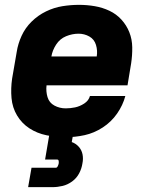

<svg xmlns="http://www.w3.org/2000/svg" viewBox="-20 -558 616 792"><path d="M251 8Q290 8 329 -0.5Q368 -9 403.5 -32Q439 -55 463 -89.5Q487 -124 497 -162H351Q346 -143 327.5 -131Q309 -119 289.5 -115Q270 -111 251 -111Q226 -111 204.5 -122.5Q183 -134 176 -157.5Q169 -181 172 -206H506L521 -297Q526 -330 525.5 -363Q525 -396 513.5 -425Q502 -454 481 -477Q460 -500 431.5 -513.5Q403 -527 371 -532.5Q339 -538 306 -538Q272 -538 237.5 -532.5Q203 -527 170 -511Q137 -495 110.5 -469Q84 -443 69 -410Q54 -377 49 -344L30 -234Q24 -193 27.5 -153.5Q31 -114 50.5 -81.5Q70 -49 101.5 -28.5Q133 -8 172 0Q211 8 251 8ZM192 -325Q196 -350 211.5 -374Q227 -398 252.5 -408.5Q278 -419 304 -419Q328 -419 348.5 -407.5Q369 -396 376 -372.5Q383 -349 379 -325ZM96 214H196Q217 214 238 209Q259 204 277.5 190.5Q296 177 306.5 157Q317 137 320 116Q324 97 320.5 79Q317 61 305 47.5Q293 34 276 28L281 0H183L166 100H215Q221 100 222 105.5Q223 111 222 117Q221 122 218 128Q215 134 210 134H110Z"/></svg>

Font: Iosevka Sparkle Heavy Oblique
Style: Regular
Weight: 900
Italic angle: -9°
Designer: Belleve Invis
Foundry: Belleve Invis
Version: Version 4.5.0; ttfautohint (v1.8.3)